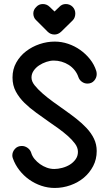

<svg xmlns="http://www.w3.org/2000/svg" viewBox="-20 -933 539 951"><path d="M160 -832Q152 -839 148.5 -848Q145 -857 145 -866Q145 -885 160 -899Q173 -913 192 -913Q202 -913 210.5 -909.5Q219 -906 226 -899L250 -876L274 -899Q287 -913 306 -913Q316 -913 324.5 -909.5Q333 -906 340 -899Q353 -885 353 -866Q353 -857 350 -848Q347 -839 340 -832L283 -776Q268 -762 250 -762Q230 -762 216 -776ZM457 -581Q459 -573 459 -566Q459 -548 446.5 -533.5Q434 -519 413 -519Q398 -519 385.5 -528Q373 -537 368 -552Q362 -570 349.5 -585.5Q337 -601 320.5 -611.5Q304 -622 285 -627.5Q266 -633 246 -633Q229 -633 209.5 -626.5Q190 -620 173.5 -609Q157 -598 146.5 -582.5Q136 -567 136 -549Q136 -530 151.5 -510.5Q167 -491 191 -470Q215 -449 244 -428L300 -388Q330 -367 358 -345Q386 -323 409 -298.5Q432 -274 445.5 -246Q459 -218 459 -185Q459 -144 441.5 -110.5Q424 -77 395.5 -53Q367 -29 329 -15.5Q291 -2 251 -2Q217 -2 184.5 -13Q152 -24 124.5 -43.5Q97 -63 76 -90Q55 -117 44 -148Q41 -155 41 -163Q41 -181 54 -195.5Q67 -210 88 -210Q103 -210 116 -201Q129 -192 134 -178Q139 -160 151 -145.5Q163 -131 178.5 -120Q194 -109 212 -102.5Q230 -96 249 -96Q267 -96 288 -101.5Q309 -107 326 -117.5Q343 -128 354.5 -144Q366 -160 366 -181Q366 -202 351.5 -221.5Q337 -241 315.5 -260Q294 -279 269 -297L222 -330L159 -375Q127 -398 101 -423.5Q75 -449 58.5 -479.5Q42 -510 42 -549Q42 -590 60.5 -623Q79 -656 109 -679Q139 -702 176 -714.5Q213 -727 251 -727Q285 -727 317.5 -716Q350 -705 377.5 -685.5Q405 -666 426 -639.5Q447 -613 457 -581Z"/></svg>

Font: VDS
Style: Regular
Weight: 400
Designer: artmaker
Foundry: artmaker
Version: Version 1.000 2009 initial release